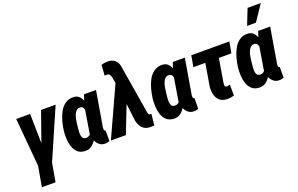

<svg xmlns="http://www.w3.org/2000/svg" viewBox="-111 -1252 2995 1927"><g transform="rotate(-20 1387.0 -289.0)"><path d="M249 -38.6 207 203.6H61L103.5 -38.6ZM180.7 -138.2 318.4 -528.3H474.1L244.1 0H143.1ZM201.7 -528.3 209 -119.6 194.3 0H100.1L53.2 -528.3Z M460.9 -248.5 462.4 -258.3Q467.3 -300.3 480.2 -349.4Q493.2 -398.4 516.6 -442.1Q540 -485.8 577.1 -512.9Q614.3 -540 667 -538.6Q703.6 -537.1 725.3 -516.4Q747.1 -495.6 758.8 -463.6Q770.5 -431.6 774.9 -394.8Q779.3 -357.9 779.1 -323.5Q778.8 -289.1 777.3 -265.1L775.9 -250Q770 -215.8 757.8 -171.1Q745.6 -126.5 725.1 -84.5Q704.6 -42.5 672.9 -15.4Q641.1 11.7 596.7 10.7Q546.9 9.3 517.8 -16.6Q488.8 -42.5 475.1 -82.3Q461.4 -122.1 459.2 -166.3Q457 -210.4 460.9 -248.5ZM607.9 -258.8 606.9 -248.5Q606 -234.9 603.3 -212.4Q600.6 -189.9 601.8 -166.7Q603 -143.6 612.5 -127.2Q622.1 -110.8 645 -109.9Q669.4 -108.4 685.3 -121.3Q701.2 -134.3 710.9 -154.3Q720.7 -174.3 725.8 -197Q731 -219.7 733.9 -237.8L737.8 -274.4Q738.8 -288.6 740.5 -311.8Q742.2 -335 739.5 -359.4Q736.8 -383.8 726.8 -400.6Q716.8 -417.5 693.8 -418.5Q668 -419.4 651.9 -401.9Q635.7 -384.3 626.7 -357.7Q617.7 -331.1 614 -303.7Q610.4 -276.4 607.9 -258.8ZM776.9 -528.3H905.3L845.7 -175.3Q844.2 -170.9 842.8 -161.4Q841.3 -151.9 840.8 -141.1Q840.3 -130.4 843 -122.6Q845.7 -114.7 853 -113.8Q854.5 -113.3 855.2 -113.8Q856 -114.3 856.9 -114.7L856.4 0Q843.8 4.9 831.8 7.3Q819.8 9.8 806.6 9.3Q777.8 8.8 756.8 -4.4Q735.8 -17.6 722.4 -39.1Q709 -60.5 702.1 -86.2Q695.3 -111.8 695.3 -137.7L742.2 -423.3Z M1157.7 -322.3 1032.2 0H872.1L1120.6 -543L1221.7 -542ZM1121.1 -756.8Q1140.6 -755.9 1157.2 -749.8Q1173.8 -743.7 1187 -732.7Q1200.2 -721.7 1209.7 -706.5Q1219.2 -691.4 1223.1 -672.4L1306.6 -166.5Q1307.6 -157.7 1309.3 -146Q1311 -134.3 1315.9 -124.5Q1320.8 -114.7 1332 -112.8Q1335.4 -112.3 1339.1 -112.5Q1342.8 -112.8 1346.2 -112.8L1333 6.3Q1321.3 7.8 1309.3 8.3Q1297.4 8.8 1286.1 8.3Q1252.9 7.3 1228.8 -7.3Q1204.6 -22 1189.5 -47.1Q1174.3 -72.3 1168.5 -102.5L1123.5 -475.6L1101.1 -593.3Q1098.6 -604 1094.2 -613Q1089.8 -622.1 1082.8 -627.9Q1075.7 -633.8 1063.5 -634.8Q1056.6 -635.3 1049.8 -634.8Q1043 -634.3 1036.1 -634.3L1043.9 -746.6Q1062.5 -752 1082 -754.4Q1101.6 -756.8 1121.1 -756.8Z M1409.7 -248.5 1411.1 -258.3Q1416 -300.3 1429 -349.4Q1441.9 -398.4 1465.3 -442.1Q1488.8 -485.8 1525.9 -512.9Q1563 -540 1615.7 -538.6Q1652.3 -537.1 1674.1 -516.4Q1695.8 -495.6 1707.5 -463.6Q1719.2 -431.6 1723.6 -394.8Q1728 -357.9 1727.8 -323.5Q1727.5 -289.1 1726.1 -265.1L1724.6 -250Q1718.8 -215.8 1706.5 -171.1Q1694.3 -126.5 1673.8 -84.5Q1653.3 -42.5 1621.6 -15.4Q1589.8 11.7 1545.4 10.7Q1495.6 9.3 1466.6 -16.6Q1437.5 -42.5 1423.8 -82.3Q1410.2 -122.1 1408 -166.3Q1405.8 -210.4 1409.7 -248.5ZM1556.6 -258.8 1555.7 -248.5Q1554.7 -234.9 1552 -212.4Q1549.3 -189.9 1550.5 -166.7Q1551.8 -143.6 1561.3 -127.2Q1570.8 -110.8 1593.8 -109.9Q1618.2 -108.4 1634 -121.3Q1649.9 -134.3 1659.7 -154.3Q1669.4 -174.3 1674.6 -197Q1679.7 -219.7 1682.6 -237.8L1686.5 -274.4Q1687.5 -288.6 1689.2 -311.8Q1690.9 -335 1688.2 -359.4Q1685.5 -383.8 1675.5 -400.6Q1665.5 -417.5 1642.6 -418.5Q1616.7 -419.4 1600.6 -401.9Q1584.5 -384.3 1575.4 -357.7Q1566.4 -331.1 1562.7 -303.7Q1559.1 -276.4 1556.6 -258.8ZM1725.6 -528.3H1854L1794.4 -175.3Q1793 -170.9 1791.5 -161.4Q1790 -151.9 1789.6 -141.1Q1789.1 -130.4 1791.7 -122.6Q1794.4 -114.7 1801.8 -113.8Q1803.2 -113.3 1804 -113.8Q1804.7 -114.3 1805.7 -114.7L1805.2 0Q1792.5 4.9 1780.5 7.3Q1768.6 9.8 1755.4 9.3Q1726.6 8.8 1705.6 -4.4Q1684.6 -17.6 1671.1 -39.1Q1657.7 -60.5 1650.9 -86.2Q1644 -111.8 1644 -137.7L1690.9 -423.3Z M2329.1 -528.3 2308.1 -408.7H1901.9L1922.9 -528.3ZM2049.3 -528.3H2194.3L2133.3 -165Q2132.3 -157.7 2130.9 -145.5Q2129.4 -133.3 2132.3 -123.5Q2135.3 -113.8 2147 -112.8Q2157.2 -111.8 2167 -114.5Q2176.8 -117.2 2186 -119.6L2187 -2.9Q2168 3.4 2149.4 6.1Q2130.9 8.8 2110.8 8.3Q2061.5 7.3 2033.2 -18.1Q2004.9 -43.5 1994.9 -83Q1984.9 -122.6 1988.8 -167Z M2321.3 -248.5 2322.8 -258.3Q2327.6 -300.3 2340.6 -349.4Q2353.5 -398.4 2377 -442.1Q2400.4 -485.8 2437.5 -512.9Q2474.6 -540 2527.3 -538.6Q2564 -537.1 2585.7 -516.4Q2607.4 -495.6 2619.1 -463.6Q2630.9 -431.6 2635.3 -394.8Q2639.6 -357.9 2639.4 -323.5Q2639.2 -289.1 2637.7 -265.1L2636.2 -250Q2630.4 -215.8 2618.2 -171.1Q2606 -126.5 2585.4 -84.5Q2564.9 -42.5 2533.2 -15.4Q2501.5 11.7 2457 10.7Q2407.2 9.3 2378.2 -16.6Q2349.1 -42.5 2335.4 -82.3Q2321.8 -122.1 2319.6 -166.3Q2317.4 -210.4 2321.3 -248.5ZM2468.3 -258.8 2467.3 -248.5Q2466.3 -234.9 2463.6 -212.4Q2460.9 -189.9 2462.2 -166.7Q2463.4 -143.6 2472.9 -127.2Q2482.4 -110.8 2505.4 -109.9Q2529.8 -108.4 2545.7 -121.3Q2561.5 -134.3 2571.3 -154.3Q2581.1 -174.3 2586.2 -197Q2591.3 -219.7 2594.2 -237.8L2598.1 -274.4Q2599.1 -288.6 2600.8 -311.8Q2602.5 -335 2599.9 -359.4Q2597.2 -383.8 2587.2 -400.6Q2577.1 -417.5 2554.2 -418.5Q2528.3 -419.4 2512.2 -401.9Q2496.1 -384.3 2487.1 -357.7Q2478 -331.1 2474.4 -303.7Q2470.7 -276.4 2468.3 -258.8ZM2637.2 -528.3H2765.6L2706.1 -175.3Q2704.6 -170.9 2703.1 -161.4Q2701.7 -151.9 2701.2 -141.1Q2700.7 -130.4 2703.4 -122.6Q2706.1 -114.7 2713.4 -113.8Q2714.8 -113.3 2715.6 -113.8Q2716.3 -114.3 2717.3 -114.7L2716.8 0Q2704.1 4.9 2692.1 7.3Q2680.2 9.8 2667 9.3Q2638.2 8.8 2617.2 -4.4Q2596.2 -17.6 2582.8 -39.1Q2569.3 -60.5 2562.5 -86.2Q2555.7 -111.8 2555.7 -137.7L2602.5 -423.3ZM2550.3 -613.8 2616.7 -782.2H2757.8L2644.5 -613.8Z"/></g></svg>

Font: Roboto Condensed ExtraBold
Style: Italic
Weight: 800
Italic angle: -12°
Designer: Christian Robertson
Foundry: Google
Version: Version 3.008; 2023